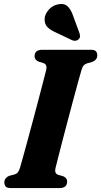

<svg xmlns="http://www.w3.org/2000/svg" viewBox="-20 -952 512 972"><path d="M260.5 -99Q255 -74 274.5 -67L299.5 -60Q320 -51 320 -33.5Q320 0 281.5 0H34.5Q15 0 8.5 -8Q2 -16 2 -28.5Q2 -41 9.2 -49.5Q16.5 -58 27 -62L52.5 -68.5Q64 -72 70.2 -79.5Q76.5 -87 81.5 -103.5Q87.5 -123.5 98 -162Q108.5 -200.5 122 -249.8Q135.5 -299 149.5 -351.8Q163.5 -404.5 176.5 -453.8Q189.5 -503 199.5 -541.8Q209.5 -580.5 214.5 -600.5Q219.5 -625.5 200 -632.5L175.5 -640Q155 -649 155 -667Q155 -700 194.5 -700H440Q459.5 -700 466 -692Q472.5 -684 472.5 -672Q472.5 -659.5 465.2 -651Q458 -642.5 447 -638.5L420 -631Q409 -627 403.2 -620.5Q397.5 -614 392.5 -597.5Q386.5 -576.5 375 -535.5Q363.5 -494.5 349.8 -442.5Q336 -390.5 321.5 -335.8Q307 -281 294.2 -231.8Q281.5 -182.5 272.5 -147Q263.5 -111.5 260.5 -99ZM351 -869.5 382.5 -784Q385 -775.5 385 -767.8Q385 -760 378 -753Q371 -746.5 361.5 -745.8Q352 -745 345 -748.5L263 -787.5Q234 -800 219.2 -815.8Q204.5 -831.5 206 -858.5Q207.5 -880.5 226.5 -902.5Q245.5 -924.5 274 -930Q305.5 -936.5 323 -919.2Q340.5 -902 351 -869.5Z"/></svg>

Font: Fraunces 72pt S050
Style: Bold Italic
Weight: 700
Italic angle: -16°
Version: Version 1.000; ttfautohint (v1.8.3)